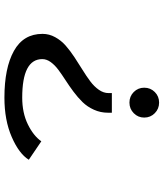

<svg xmlns="http://www.w3.org/2000/svg" viewBox="46 -792 757 890"><g transform="rotate(-90 425.0 -347.5)"><path d="M347 -208V-226Q347 -260.5 360.8 -291Q374.5 -321.5 396.2 -343.8Q418 -366 444.5 -385.8Q471 -405.5 497.8 -422.8Q524.5 -440 546.2 -456.2Q568 -472.5 581.8 -491.5Q595.5 -510.5 595.5 -530.5Q595.5 -623.5 417 -623.5Q346.5 -623.5 293.2 -597.5Q240 -571.5 214.5 -535L129 -593Q157 -638.5 234.8 -672.2Q312.5 -706 417 -706Q554.5 -706 633.5 -662Q712.5 -618 712.5 -529.5Q712.5 -498.5 697.2 -470.8Q682 -443 658 -422Q634 -401 604.5 -381.5Q575 -362 545.8 -344Q516.5 -326 492.5 -308Q468.5 -290 453.2 -268.2Q438 -246.5 438 -223V-208ZM324.5 -58Q324.5 -86.5 344.8 -106.5Q365 -126.5 394 -126.5Q423 -126.5 443 -106.5Q463 -86.5 463 -58Q463 -29 443 -9Q423 11 394 11Q365 11 344.8 -9Q324.5 -29 324.5 -58Z"/></g></svg>

Font: League Mono Wide Medium
Style: Regular
Weight: 500
Width: 8
Designer: Tyler Finck
Foundry: The League of Moveable Type / Tyler Finck
Version: Version 2.210